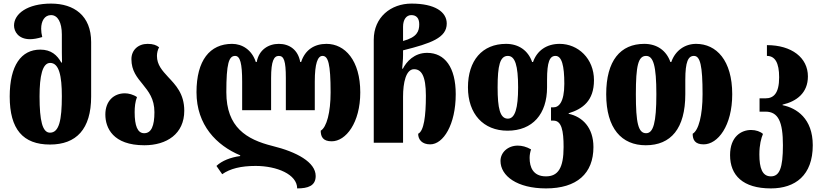

<svg xmlns="http://www.w3.org/2000/svg" viewBox="-20 -794 4570 1068"><path d="M258 10C404 10 487 -75 487 -257V-560C487 -707 392 -774 264 -774C132 -774 58 -717 58 -652C58 -619 82 -576 147 -576C166 -576 189 -580 215 -588C211 -604 209 -619 209 -634C209 -677 228 -710 264 -710C301 -710 324 -670 324 -602V-558C324 -519 324 -476 325 -446H321C298 -487 265 -518 204 -518C98 -518 34 -430 34 -257C34 -75 108 10 258 10ZM258 -56C216 -56 200 -123 200 -258C200 -371 216 -444 259 -444C309 -444 324 -371 324 -259C324 -126 309 -56 258 -56Z M783 14C907 14 1005 -49 1005 -178C1005 -273 957 -321 915 -366C883 -401 853 -433 853 -483C853 -499 857 -517 865 -531C850 -543 832 -550 801 -550C748 -550 711 -515 711 -465C711 -400 743 -363 774 -325C806 -285 839 -245 839 -170C839 -94 822 -53 782 -53C745 -53 729 -94 729 -170C729 -199 732 -229 742 -254C722 -268 695 -275 675 -275C613 -275 566 -232 566 -157C566 -83 608 14 783 14Z M1796 -550C1729 -550 1677 -517 1655 -449H1650C1638 -517 1590 -550 1531 -550C1473 -550 1420 -517 1408 -449H1403C1381 -517 1327 -550 1271 -550C1147 -550 1073 -458 1073 -281C1073 -98 1185 15 1316 70V74C1264 81 1214 100 1184 129L1216 175C1260 144 1320 129 1402 129C1520 129 1633 176 1633 254C1693 254 1736 240 1736 185C1736 108 1630 51 1496 18C1351 -18 1239 -86 1239 -281C1239 -441 1253 -483 1288 -483C1316 -483 1327 -441 1327 -340V-181H1488V-360C1488 -456 1504 -483 1531 -483C1559 -483 1570 -456 1570 -360V-181H1731V-340C1731 -441 1747 -483 1774 -483C1805 -483 1819 -441 1819 -280C1819 -169 1797 -86 1764 -67C1764 -34 1776 -8 1825 -8C1904 -8 1984 -111 1984 -280C1984 -458 1899 -550 1796 -550Z M2373 9C2446 9 2515 -101 2515 -270C2515 -420 2454 -500 2356 -500C2284 -500 2241 -451 2221 -412H2217C2219 -440 2222 -460 2222 -489V-514C2378 -553 2465 -584 2465 -663C2465 -728 2399 -774 2269 -774C2154 -774 2059 -698 2059 -573V0H2222V-256C2222 -334 2238 -409 2283 -409C2323 -409 2349 -374 2349 -262C2349 -148 2338 -65 2306 -50C2306 -17 2328 9 2373 9ZM2222 -566V-645C2222 -685 2240 -710 2268 -710C2296 -710 2312 -693 2312 -659C2312 -620 2300 -587 2222 -566Z M3017 254C3189 254 3281 171 3281 24C3281 -85 3219 -145 3143 -161V-164C3221 -188 3284 -233 3284 -348C3284 -468 3196 -550 3093 -550C3021 -550 2967 -513 2945 -449H2940C2918 -513 2865 -550 2795 -550C2662 -550 2583 -457 2583 -308C2583 -160 2669 -67 2803 -67C2943 -67 3023 -160 3023 -308V-350C3023 -451 3038 -483 3070 -483C3105 -483 3119 -429 3119 -328C3119 -223 3087 -197 3059 -197H3045V-123H3059C3104 -123 3115 -67 3115 24C3115 141 3084 187 3017 187C2945 187 2926 136 2926 84C2926 68 2929 52 2934 37C2908 22 2883 16 2860 16C2805 16 2764 54 2764 101C2764 185 2857 254 3017 254ZM2805 -134C2761 -134 2748 -192 2748 -308C2748 -429 2761 -483 2805 -483C2845 -483 2862 -430 2862 -308C2862 -192 2845 -134 2805 -134Z M3572 14C3712 14 3792 -79 3792 -270V-350C3792 -451 3808 -483 3840 -483C3875 -483 3888 -429 3888 -270C3888 -152 3866 -69 3833 -50C3833 -17 3845 9 3894 9C3973 9 4053 -94 4053 -270C4053 -458 3965 -550 3852 -550C3790 -550 3736 -513 3714 -449H3709C3687 -513 3634 -550 3564 -550C3431 -550 3352 -457 3352 -270C3352 -79 3438 14 3572 14ZM3574 -53C3530 -53 3517 -111 3517 -270C3517 -429 3530 -483 3574 -483C3614 -483 3631 -429 3631 -270C3631 -111 3614 -53 3574 -53Z M4268 254C4404 254 4501 181 4501 14C4501 -135 4411 -193 4333 -209V-212C4411 -230 4474 -277 4474 -369C4474 -473 4384 -543 4246 -543V-483C4291 -483 4314 -445 4314 -364C4314 -273 4282 -247 4238 -247H4205V-173H4238C4309 -173 4335 -117 4335 14C4335 141 4316 187 4268 187C4220 187 4204 141 4204 65C4204 11 4214 -25 4224 -49C4210 -62 4185 -71 4158 -71C4104 -71 4041 -35 4041 69C4041 181 4112 254 4268 254Z"/></svg>

Font: Noto Serif Georgian ExtraCondensed Black
Style: Regular
Weight: 900
Width: 2
Designer: Monotype Design Team, Akaki Razmadze
Foundry: Google LLC
Version: Version 2.003